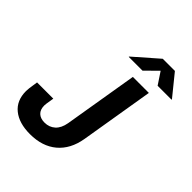

<svg xmlns="http://www.w3.org/2000/svg" viewBox="-260 -1095 1250 1250"><g transform="rotate(45 365.0 -470.0)"><path d="M236.3 9.8Q135.7 9.8 77.9 -36.9Q20 -83.5 20 -170.4Q20 -182.1 22 -199.2Q23.9 -216.3 31.2 -261.2H180.7Q173.8 -220.2 172.1 -207.5Q170.4 -194.8 170.4 -188.5Q170.4 -149.9 191.7 -130.1Q212.9 -110.4 250.5 -110.4Q293 -110.4 322.8 -137Q352.5 -163.6 361.8 -216.8L446.8 -727.5H594.2L509.8 -219.2Q491.2 -109.4 420.4 -49.8Q349.6 9.8 236.3 9.8ZM462.4 -800.8H335.4L335.9 -804.2L501 -948.7H612.8L730 -804.2L729.5 -800.8H601.6L546.4 -883.8Z"/></g></svg>

Font: Inter
Style: Bold Italic
Weight: 700
Italic angle: -9.39999°
Designer: Rasmus Andersson
Foundry: rsms
Version: Version 4.001;git-9221beed3